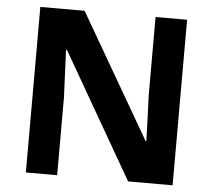

<svg xmlns="http://www.w3.org/2000/svg" viewBox="-51 -770 915 825"><g transform="rotate(5 406.5 -357.0)"><path d="M723 0H531L220 -540H216Q218 -489 220.5 -438Q223 -387 225 -336V0H90V-714H281L591 -179H594Q593 -212 592 -245Q591 -278 589.5 -310.5Q588 -343 587 -376V-714H723Z"/></g></svg>

Font: Noto Sans Adlam Unjoined
Style: Bold
Weight: 700
Version: Version 3.001